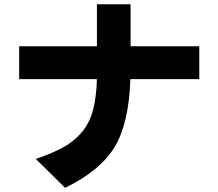

<svg xmlns="http://www.w3.org/2000/svg" viewBox="-20 -822 1040 914"><path d="M71.3 -445.3V-601.6H441.4V-801.8H601.6V-601.6H928.7V-445.3H600.6Q593.8 -235.4 525.9 -122.6Q458 -9.8 290 72.3L150.4 -65.4Q232.4 -93.8 282.7 -121.6Q333 -149.4 369.6 -192.9Q406.2 -236.3 422.4 -296.4Q438.5 -356.4 441.4 -445.3Z"/></svg>

Font: GenEi M Gothic v2 Heavy
Style: Regular
Weight: 800
Version: Version 2.0